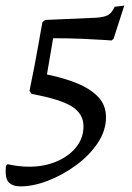

<svg xmlns="http://www.w3.org/2000/svg" viewBox="-37 -558 470 683"><path d="M340 -141Q340 -93 310.5 -49Q281 -5 234 29.5Q187 64 134.5 84.5Q82 105 36 105Q8 105 -6 90.5Q-20 76 -16 32L-10 26Q29 35 67 35Q120 35 164 16.5Q208 -2 234 -34.5Q260 -67 260 -109Q260 -153 219 -179Q178 -205 75 -224L68 -235Q77 -279 85.5 -322.5Q94 -366 100 -401.5Q106 -437 110 -458Q114 -479 114 -479L123 -487L306 -495Q334 -497 347.5 -504.5Q361 -512 371 -534L405 -538L367 -420L360 -414Q360 -414 331 -416Q302 -418 255 -420Q208 -422 152 -422L130 -293Q190 -281 237.5 -261.5Q285 -242 312.5 -213Q340 -184 340 -141Z"/></svg>

Font: Alegreya
Style: Italic
Weight: 400
Italic angle: -7°
Designer: Juan Pablo del Peral
Foundry: Huerta Tipografica
Version: Version 2.009